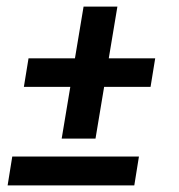

<svg xmlns="http://www.w3.org/2000/svg" viewBox="-20 -559 540 579"><path d="M166 -141 192 -297H52L66 -383H206L232 -539H334L308 -383H448L434 -297H294L268 -141ZM3 0 17 -87H399L385 0Z"/></svg>

Font: Iosevka
Style: Bold Italic
Weight: 700
Italic angle: -9°
Monospace: yes
Designer: Belleve Invis
Foundry: Belleve Invis
Version: Version 32.5.0; ttfautohint (v1.8.4)